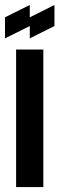

<svg xmlns="http://www.w3.org/2000/svg" viewBox="-25 -755 240 775"><path d="M-4.9 -685.1 95.2 -734.9V-685.1L194.8 -734.9V-649.9L95.2 -600.1V-649.9L-4.9 -600.1ZM40 0V-555.2H149.9V0Z"/></svg>

Font: Horta
Style: Regular
Weight: 600
Width: 3
Version: Version 0.11